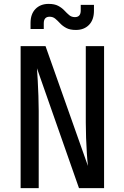

<svg xmlns="http://www.w3.org/2000/svg" viewBox="-20 -967 640 987"><path d="M86 0V-730H214L432 -114Q429 -140 426.5 -178.5Q424 -217 422.5 -258.5Q421 -300 421 -337V-730H515V0H386L170 -616Q172 -590 174 -552.5Q176 -515 177.5 -474Q179 -433 179 -397V0ZM370 -813Q340 -813 321 -823Q302 -833 289 -847Q276 -861 264 -871Q252 -881 235 -881Q205 -881 205 -847V-818H137V-849Q137 -895 162.5 -921Q188 -947 230 -947Q260 -947 279 -937Q298 -927 311 -913Q324 -899 336 -889Q348 -879 365 -879Q395 -879 395 -913V-942H463V-912Q463 -865 437.5 -839Q412 -813 370 -813Z"/></svg>

Font: JetBrains Mono NL Medium
Style: Regular
Weight: 500
Monospace: yes
Designer: Philipp Nurullin, Konstantin Bulenkov
Foundry: JetBrains
Version: Version 2.305; ttfautohint (v1.8.4.7-5d5b)